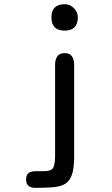

<svg xmlns="http://www.w3.org/2000/svg" viewBox="-20 -784 540 924"><path d="M291 -636.7Q227.5 -636.7 227.5 -700.2Q227.5 -763.7 292 -763.7Q317.4 -763.7 335.9 -744.6Q354.5 -725.6 354.5 -700.2Q354.5 -636.7 291 -636.7ZM149.4 120.1Q129.9 120.1 117.7 110.8Q105.5 101.6 105.5 80.1Q105.5 56.6 118.2 48.3Q130.9 40 149.9 40Q168.9 40 187.5 40Q228.5 40 236.8 22Q245.1 3.9 245.1 -35.2V-472.7Q245.1 -496.1 255.4 -512.2Q265.6 -528.3 291 -528.3Q316.4 -528.3 326.7 -512.2Q336.9 -496.1 336.9 -472.7V-30.3Q336.9 25.4 326.2 56.6Q315.4 87.9 293 101.1Q270.5 114.3 234.9 117.2Q199.2 120.1 149.4 120.1Z"/></svg>

Font: Kosugi Maru
Style: Regular
Weight: 400
Designer: MOTOYA
Version: Version 4.002